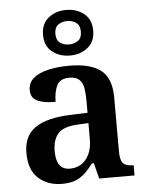

<svg xmlns="http://www.w3.org/2000/svg" viewBox="-56 -860 700 915"><g transform="rotate(-5 293.5 -402.0)"><path d="M203 10Q137 10 92 -29.5Q47 -69 47 -152Q47 -233 103 -271.5Q159 -310 272 -314L354 -317V-374Q354 -408 349.5 -434.5Q345 -461 329.5 -476Q314 -491 282 -491Q237 -491 222 -460Q207 -429 207 -382Q149 -382 119 -397Q89 -412 89 -448Q89 -484 115.5 -506Q142 -528 187 -538Q232 -548 286 -548Q387 -548 437 -509.5Q487 -471 487 -377V-121Q487 -79 500.5 -64Q514 -49 548 -49H551V0H382L363 -75H354Q333 -47 313 -28.5Q293 -10 267.5 0Q242 10 203 10ZM247 -59Q296 -59 325 -95Q354 -131 354 -191V-268L303 -265Q235 -262 208.5 -232.5Q182 -203 182 -148Q182 -59 247 -59ZM295 -596Q245 -596 210 -624Q175 -652 175 -705Q175 -758 210 -786Q245 -814 295 -814Q345 -814 380 -786Q415 -758 415 -705Q415 -652 380 -624Q345 -596 295 -596ZM295 -649Q320 -649 338 -662Q356 -675 356 -705Q356 -735 338 -748Q320 -761 295 -761Q270 -761 252 -748Q234 -735 234 -705Q234 -675 252 -662Q270 -649 295 -649Z"/></g></svg>

Font: Noto Serif Tibetan SemiBold
Style: Regular
Weight: 600
Designer: Monotype Design Team
Foundry: Monotype Imaging Inc.
Version: Version 2.103; ttfautohint (v1.8.4.7-5d5b)